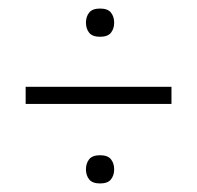

<svg xmlns="http://www.w3.org/2000/svg" viewBox="-20 -544 461 449"><path d="M40 -341H381V-301H40ZM181 -148Q181 -162 188.5 -171.5Q196 -181 214 -181Q232 -181 239.5 -171.5Q247 -162 247 -148Q247 -134 239.5 -124.5Q232 -115 214 -115Q196 -115 188.5 -124.5Q181 -134 181 -148ZM181 -491Q181 -505 188.5 -514.5Q196 -524 214 -524Q232 -524 239.5 -514.5Q247 -505 247 -491Q247 -477 239.5 -467.5Q232 -458 214 -458Q196 -458 188.5 -467.5Q181 -477 181 -491Z"/></svg>

Font: Khand Variable Light
Style: Regular
Weight: 300
Designer: Satya Rajpurohit
Foundry: Indian Type Foundry
Version: Version 3.000